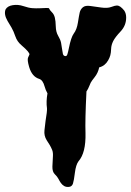

<svg xmlns="http://www.w3.org/2000/svg" viewBox="-50 -745 532 779"><path d="M424.8 -722.7Q437.5 -722.7 454.1 -702.1Q461.9 -690.4 461.9 -673.8Q461.9 -641.6 439.5 -617.7Q417 -593.8 409.2 -578.1Q401.4 -562.5 400.9 -546.9Q400.4 -531.2 397.5 -520.5Q394.5 -509.8 388.7 -500Q376 -477.5 352.5 -471.7Q347.7 -449.2 334.5 -432.6Q321.3 -416 317.9 -409.2Q314.5 -402.3 312.5 -396.5Q307.6 -383.8 300.8 -374Q294.9 -255.9 296.9 -205.1Q298.8 -125 268.6 -90.8Q257.8 -76.2 253.9 -44.4Q250 -12.7 246.1 -0.5Q242.2 11.7 230.5 13.2Q218.8 14.6 210.4 9.8Q202.1 4.9 196.8 -2.9Q191.4 -10.7 187 -19.5Q182.6 -28.3 172.4 -38.1Q162.1 -47.9 162.6 -69.3Q163.1 -90.8 164.6 -108.4Q166 -126 161.6 -136.7Q157.2 -147.5 151.4 -157.2Q145.5 -167 139.6 -175.8Q127.9 -194.3 130.4 -216.3Q132.8 -238.3 134.8 -253.9Q141.6 -293.9 140.6 -305.7Q136.7 -333 142.6 -366.2Q134.8 -379.9 130.9 -394.5Q124 -419.9 109.4 -424.8Q80.1 -433.6 68.4 -472.7Q59.6 -502.9 64 -511.7Q68.4 -520.5 69.3 -523.4Q72.3 -531.2 37.1 -561.5Q19.5 -576.2 12.2 -597.7Q4.9 -619.1 -3.4 -633.3Q-11.7 -647.5 -19.5 -660.2Q-35.2 -687.5 -27.3 -707Q-19.5 -720.7 2 -724.1Q23.4 -727.5 44.9 -720.2Q66.4 -712.9 81.1 -711.9Q95.7 -710.9 108.9 -711.4Q122.1 -711.9 132.3 -712.4Q142.6 -712.9 148.4 -711.9Q152.3 -703.1 160.6 -695.3Q168.9 -687.5 172.4 -673.8Q175.8 -660.2 176.3 -637.7Q176.8 -615.2 186 -599.6Q195.3 -584 197.8 -571.3Q200.2 -558.6 201.7 -546.9Q203.1 -535.2 205.1 -526.9Q207 -518.6 213.9 -517.6Q220.7 -515.6 223.6 -525.4Q226.6 -535.2 229.5 -549.8Q238.3 -593.8 249 -608.4Q261.7 -625 266.1 -653.3Q270.5 -681.6 273.4 -694.3Q276.4 -707 286.1 -715.3Q295.9 -723.6 316.4 -720.7Q336.9 -717.8 361.3 -714.4Q385.7 -710.9 401.4 -716.8Q417 -722.7 424.8 -722.7Z"/></svg>

Font: Creepster
Style: Regular
Weight: 400
Designer: Font Diner, Inc
Foundry: Font Diner, Inc
Version: Version 1.002